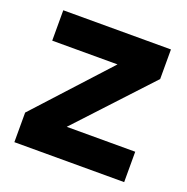

<svg xmlns="http://www.w3.org/2000/svg" viewBox="-96 -587 661 677"><g transform="rotate(20 234.0 -248.0)"><path d="M27 0V-111L275 -382H30V-496H434V-385L182 -114H439V0Z"/></g></svg>

Font: DM Sans 36pt ExtraBold
Style: Regular
Weight: 800
Designer: Colophon Foundry, Jonny Pinhorn
Foundry: Colophon Foundry
Version: Version 4.004;gftools[0.9.30]